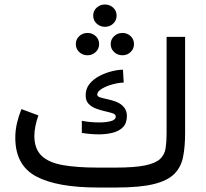

<svg xmlns="http://www.w3.org/2000/svg" viewBox="-20 -837 921 857"><path d="M417.5 -88.9H494.6Q580.1 -88.9 627.2 -98.6Q674.3 -108.4 694.6 -127.4Q714.8 -146.5 719.2 -175Q723.6 -203.6 723.6 -240.7V-672.4H806.2V-242.2Q806.2 -181.6 797.1 -136.2Q788.1 -90.8 757.8 -60.5Q727.5 -30.3 665.5 -15.1Q603.5 0 498 0H417.5Q233.9 0 141.1 -49.8Q48.3 -99.6 48.3 -222.2Q48.3 -255.9 55.9 -288.1Q63.5 -320.3 75.7 -350.1L151.4 -321.8Q143.6 -300.3 138.4 -275.9Q133.3 -251.5 133.3 -229.5Q133.8 -172.4 165.5 -141.8Q197.3 -111.3 260.3 -100.1Q323.2 -88.9 417.5 -88.9ZM345.2 -297.9Q358.9 -294.9 380.1 -292.7Q401.4 -290.5 423.3 -290.5Q451.7 -290.5 474.1 -296.1Q496.6 -301.8 496.6 -317.4Q496.6 -326.7 482.9 -331.3Q469.2 -335.9 449.2 -340.3Q429.2 -344.7 409.2 -352.1Q389.2 -359.4 375.7 -373.3Q362.3 -387.2 362.3 -411.1Q362.3 -441.4 379.9 -462.9Q397.5 -484.4 424.6 -498.3Q451.7 -512.2 479.7 -519Q507.8 -525.9 528.8 -525.9L532.2 -468.3Q511.7 -468.3 483.9 -460.9Q456.1 -453.6 435.1 -441.2Q414.1 -428.7 414.1 -414.6Q414.1 -406.2 427.7 -402.1Q441.4 -397.9 461.4 -393.8Q481.4 -389.6 501.2 -381.6Q521 -373.5 533.2 -358.4Q546.4 -342.8 546.4 -319.3Q546.4 -287.1 528.8 -269.3Q511.2 -251.5 482.7 -244.4Q454.1 -237.3 421.4 -237.3Q402.3 -237.3 383.1 -239Q363.8 -240.7 345.2 -243.7ZM396 -767.1Q396 -788.6 411.4 -802.7Q426.8 -816.9 448.2 -816.9Q470.2 -816.9 485.4 -802.7Q500.5 -788.6 500.5 -767.1Q500.5 -746.1 485.4 -731.7Q470.2 -717.3 448.2 -717.3Q426.8 -717.3 411.4 -731.7Q396 -746.1 396 -767.1ZM474.1 -640.1Q474.1 -661.1 489.3 -675.5Q504.4 -689.9 526.4 -689.9Q547.9 -689.9 563 -675.8Q578.1 -661.6 578.1 -640.1Q578.1 -619.1 563 -604.7Q547.9 -590.3 526.4 -590.3Q504.4 -590.3 489.3 -604.7Q474.1 -619.1 474.1 -640.1ZM318.4 -640.1Q318.4 -661.1 333.5 -675.5Q348.6 -689.9 370.6 -689.9Q392.1 -689.9 407.2 -675.8Q422.4 -661.6 422.4 -640.1Q422.4 -619.1 407.2 -604.7Q392.1 -590.3 370.6 -590.3Q348.6 -590.3 333.5 -604.7Q318.4 -619.1 318.4 -640.1Z"/></svg>

Font: Vazirmatn RD FD
Style: Regular
Weight: 400
Designer: Saber Rastikerdar
Foundry: Saber Rastikerdar
Version: Version 33.003